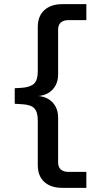

<svg xmlns="http://www.w3.org/2000/svg" viewBox="-20 -725 447 925"><path d="M280 180Q225 180 193.5 151.5Q162 123 162 70V-145Q162 -186 145 -203.5Q128 -221 85 -223L51 -225V-300L85 -302Q126 -305 144 -322Q162 -339 162 -381V-595Q162 -647 193.5 -676Q225 -705 280 -705H396V-628H309Q286 -628 273 -616.5Q260 -605 260 -582V-366Q260 -336 247.5 -313Q235 -290 212 -276.5Q189 -263 157 -262V-263Q189 -262 212 -248.5Q235 -235 247.5 -212Q260 -189 260 -159V57Q260 80 273 91.5Q286 103 309 103H396V180Z"/></svg>

Font: Nunito Sans 10pt SemiExpanded Medium
Style: Regular
Weight: 500
Width: 6
Designer: Vernon Adams
Foundry: Vernon Adams
Version: Version 3.101;gftools[0.9.27]